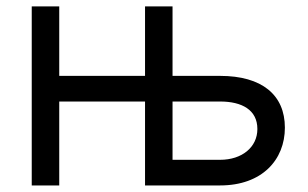

<svg xmlns="http://www.w3.org/2000/svg" viewBox="-20 -565 939 585"><path d="M76.7 0H160.5V-255.7H421.9V0H650.6C778.4 0 848 -78.1 848 -176.1C848 -275.6 778.4 -333.8 650.6 -333.8H505.7V-545.5H421.9V-333.8H160.5V-545.5H76.7ZM505.7 -78.1V-255.7H650.6C717.3 -255.7 764.2 -230.1 764.2 -171.9C764.2 -116.5 717.3 -78.1 650.6 -78.1Z"/></svg>

Font: Margiela Sans
Style: Regular
Weight: 400
Designer: Stefan Endress, Andreas Faust
Version: Version 1.100;FEAKit 1.0